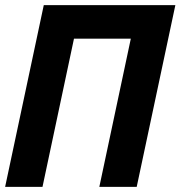

<svg xmlns="http://www.w3.org/2000/svg" viewBox="-34 -730 705 750"><path d="M-14 0 137 -710H651L500 0H354L477 -579H255L132 0Z"/></svg>

Font: Geist Mono Black
Style: Italic
Weight: 900
Italic angle: -12°
Monospace: yes
Designer: Basement.studio, Andrés Briganti, Mateo Zaragoza
Foundry: Basement.studio, Vercel, Andrés Briganti, Guido Ferreyra, Mateo Zaragoza
Version: Version 1.500; ttfautohint (v1.8.4.7-5d5b)